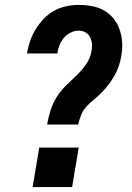

<svg xmlns="http://www.w3.org/2000/svg" viewBox="-20 -763 540 783"><path d="M299 -255H172Q177 -283 185.5 -311Q194 -339 209.5 -364.5Q225 -390 246.5 -411.5Q268 -433 290.5 -454Q313 -475 330.5 -500Q348 -525 353 -553Q356 -568 355 -583Q354 -598 347.5 -611Q341 -624 328.5 -631Q316 -638 301 -638Q284 -638 268 -630Q252 -622 240.5 -608.5Q229 -595 222.5 -578.5Q216 -562 214 -545H90Q94 -570 102.5 -595Q111 -620 125 -643Q139 -666 158 -686Q177 -706 200.5 -719Q224 -732 250 -737.5Q276 -743 301 -743Q328 -743 355 -738Q382 -733 404 -720.5Q426 -708 442.5 -688Q459 -668 467.5 -643.5Q476 -619 478 -592Q480 -565 475 -537Q472 -517 465.5 -497Q459 -477 449 -458.5Q439 -440 426 -422.5Q413 -405 398 -389Q383 -373 366 -359.5Q349 -346 334 -330Q319 -314 311 -294.5Q303 -275 299 -255ZM113 0 140 -161H301L274 0Z"/></svg>

Font: Iosevka SS04 Extrabold Oblique
Style: Regular
Weight: 800
Italic angle: -9°
Monospace: yes
Designer: Belleve Invis
Foundry: Belleve Invis
Version: Version 19.0.0; ttfautohint (v1.8.4)